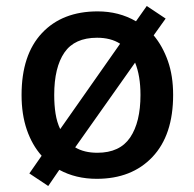

<svg xmlns="http://www.w3.org/2000/svg" viewBox="-20 -587 649 641"><path d="M558 -270Q558 -136 489 -63Q420 10 303 10Q233 10 178 -20L141 34L78 -8L119 -67Q87 -103 69.5 -154Q52 -205 52 -270Q52 -404 120 -476.5Q188 -549 306 -549Q377 -549 434 -516L470 -567L533 -525L493 -469Q523 -433 540.5 -383.5Q558 -334 558 -270ZM161 -270Q161 -236 165.5 -207.5Q170 -179 181 -156L381 -441Q350 -461 304 -461Q229 -461 195 -411.5Q161 -362 161 -270ZM449 -270Q449 -334 431 -378L231 -95Q261 -77 305 -77Q380 -77 414.5 -128Q449 -179 449 -270Z"/></svg>

Font: Noto Sans Ol Chiki Medium
Style: Regular
Weight: 500
Designer: Monotype Design Team, Lewis McGuffie
Foundry: Monotype Imaging Inc.
Version: Version 2.003; ttfautohint (v1.8.4.7-5d5b)